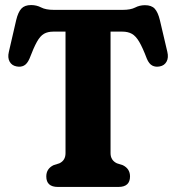

<svg xmlns="http://www.w3.org/2000/svg" viewBox="-20 -739 696 759"><path d="M193 -700H465Q496.5 -700 514.2 -709.2Q532 -718.5 553 -718.5Q579 -718.5 591.8 -704.5Q604.5 -690.5 612 -659.5L641.5 -534Q647 -511 638.5 -495.5Q630 -480 612 -476.5Q595 -473 582 -479.8Q569 -486.5 560.5 -507Q544 -550.5 530.5 -573.5Q517 -596.5 501.5 -605.2Q486 -614 463.5 -614H417V-133.5Q417 -105.5 442 -93.5L465.5 -86Q494 -72 494 -41.5Q494 0 448 0H209Q163 0 163 -41.5Q163 -72 191.5 -86L215 -93.5Q239 -105 239 -133.5V-614H191Q169 -614 154 -605.5Q139 -597 126 -573.8Q113 -550.5 96.5 -507Q87.5 -486.5 74.8 -479.8Q62 -473 45 -476.5Q26.5 -480 18 -495.5Q9.5 -511 15 -534L44 -659.5Q51.5 -691 64.5 -705Q77.5 -719 103 -719Q124.5 -719 142.8 -709.5Q161 -700 193 -700Z"/></svg>

Font: Fraunces 144pt SuperSoft
Style: Bold
Weight: 700
Version: Version 1.000;[b76b70a41]